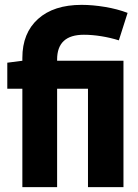

<svg xmlns="http://www.w3.org/2000/svg" viewBox="-20 -770 568 790"><path d="M72 0V-405H10V-512L72 -520V-532Q72 -634 136.5 -692Q201 -750 316 -750Q361 -750 412 -741.5Q463 -733 505 -717L469 -604Q434 -615 396.5 -621Q359 -627 325 -627Q215 -627 215 -525V-520H488V0H342V-405H215V0Z"/></svg>

Font: Georama SemiCondensed
Style: Bold
Weight: 700
Width: 4
Designer: Jean-Baptiste Levee
Foundry: Production Type
Version: Version 1.000